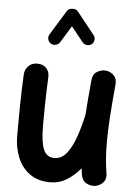

<svg xmlns="http://www.w3.org/2000/svg" viewBox="-61 -903 710 1012"><g transform="rotate(5 294.5 -396.5)"><path d="M541.5 -479Q531.7 -374.5 527.1 -301.5Q522.5 -228.5 522.5 -173.3Q522.5 -127 525.4 -88.1Q528.3 -49.3 534.7 -10.3Q540 19.5 524.7 37.6Q509.3 55.7 487.3 61Q461.9 66.9 437 54.7Q412.1 42.5 406.7 9.8Q403.8 -7.3 401.9 -23.9Q370.1 15.1 330.3 39.6Q290.5 64 242.7 64Q178.7 64 135.5 33.2Q92.3 2.4 70.6 -49.8Q48.8 -102.1 48.8 -165.5Q48.8 -243.7 49.8 -325.4Q50.8 -407.2 55.2 -489.7Q56.2 -514.2 73.5 -533.7Q90.8 -553.2 121.6 -553.2Q153.3 -553.2 169.9 -534.2Q186.5 -515.1 185.5 -489.7Q183.6 -451.2 182.4 -413.6Q181.2 -376 180.4 -331.8Q179.7 -287.6 179.7 -228.5Q179.7 -147 195.8 -106.2Q211.9 -65.4 253.9 -65.4Q292.5 -65.4 319.6 -100.3Q346.7 -135.3 365.5 -190.2Q384.3 -245.1 397.5 -305.7L397.9 -308.1Q400.4 -347.2 404.3 -392.6Q408.2 -438 413.1 -491.2Q415.5 -522.5 438 -536.4Q460.4 -550.3 485.4 -547.9Q508.8 -545.4 526.6 -528.1Q544.4 -510.7 541.5 -479ZM183.1 -664.6Q171.4 -671.9 168 -686Q164.6 -700.2 171.9 -712.4L252.9 -843.8Q261.2 -856.9 281.2 -857.4Q301.3 -857.9 309.6 -846.7L403.3 -729Q412.1 -718.3 410.6 -703.6Q409.2 -689 397.9 -680.2Q387.2 -671.9 372.6 -673.6Q357.9 -675.3 349.6 -686L286.1 -765.1L231.4 -675.8Q224.1 -664.1 209.7 -660.6Q195.3 -657.2 183.1 -664.6Z"/></g></svg>

Font: Mikhak Bold
Style: Regular
Weight: 700
Designer: Amin Abedi
Version: Version 3.3